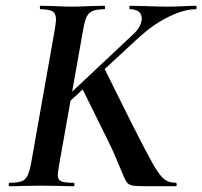

<svg xmlns="http://www.w3.org/2000/svg" viewBox="-20 -645 701 665"><path d="M13 -12Q41 -12 54.5 -17Q68 -22 75 -36Q82 -50 88 -81L170 -544Q174 -570 174 -577Q174 -598 162 -605.5Q150 -613 120 -613Q118 -613 118 -619Q118 -625 120 -625L165 -624Q205 -622 229 -622Q253 -622 295 -624L342 -625Q344 -625 344 -619Q344 -613 342 -613Q315 -613 301 -607Q287 -601 280 -586.5Q273 -572 268 -542L186 -81Q180 -45 180 -39Q180 -23 191 -17.5Q202 -12 235 -12Q238 -12 238 -6Q238 0 235 0Q205 0 190 -1L122 -2L58 -1Q42 0 13 0Q10 0 10 -6Q10 -12 13 -12ZM399 -57Q395 -65 383 -94.5Q371 -124 353 -160L263 -342L340 -411L437 -216Q488 -115 510 -76.5Q532 -38 548 -25Q564 -12 589 -12Q592 -12 592 -6Q592 0 589 0H488Q451 0 438 -2.5Q425 -5 418 -15.5Q411 -26 399 -57ZM471 -581Q471 -596 460.5 -604.5Q450 -613 430 -613Q428 -613 428 -619Q428 -625 430 -625L479 -624Q531 -622 560 -622Q590 -622 624 -624L658 -625Q661 -625 661 -619Q661 -613 658 -613Q618 -613 565.5 -587.5Q513 -562 464 -518L185 -260L160 -262L439 -524Q455 -538 463 -553Q471 -568 471 -581Z"/></svg>

Font: Cormorant Garamond
Style: Bold Italic
Weight: 700
Italic angle: -10°
Designer: Christian Thalmann (Catharsis Fonts)
Foundry: Catharsis Fonts
Version: Version 4.000